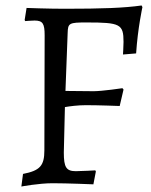

<svg xmlns="http://www.w3.org/2000/svg" viewBox="-20 -669 552 701"><path d="M58 12C58 12 122 0 172 0C226 0 321 4 321 4L330 -43L328 -47C328 -47 277 -44 257 -44C222 -44 213 -58 213 -112L217 -278C234 -281 264 -285 294 -285C341 -285 417 -282 417 -282L431 -342L427 -347C427 -347 353 -336 322 -336L219 -337L227 -548C228 -585 232 -587 297 -587C419 -587 431 -581 431 -516C431 -502 429 -470 429 -470L477 -474C483 -566 500 -643 500 -643L497 -649C434 -640 353 -637 216 -637C156 -637 77 -640 77 -640L70 -596L72 -592C72 -592 94 -594 106 -594C136 -594 143 -583 143 -540L142 -120C142 -64 126 -46 64 -34Z"/></svg>

Font: Alegreya SC
Style: Regular
Weight: 400
Designer: Juan Pablo del Peral
Foundry: Huerta Tipografica
Version: Version 2.007;PS 002.007;hotconv 1.0.88;makeotf.lib2.5.64775